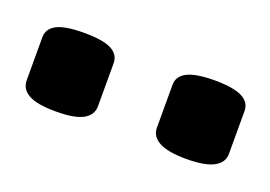

<svg xmlns="http://www.w3.org/2000/svg" viewBox="-36 -770 349 248"><g transform="rotate(20 139.0 -646.0)"><path d="M228 -592Q203 -592 191 -598.5Q179 -605 179 -617V-676Q179 -688 191 -694Q203 -700 228 -700Q254 -700 266 -694Q278 -688 278 -676V-617Q278 -605 266 -598.5Q254 -592 228 -592ZM49 -592Q23 -592 11.5 -598.5Q0 -605 0 -617V-676Q0 -688 11.5 -694Q23 -700 49 -700Q75 -700 86.5 -694Q98 -688 98 -676V-617Q98 -605 86.5 -598.5Q75 -592 49 -592Z"/></g></svg>

Font: Asap Expanded Medium
Style: Regular
Weight: 500
Width: 7
Designer: Pablo Cosgaya
Foundry: Omnibus-Type
Version: Version 3.001